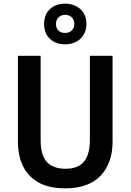

<svg xmlns="http://www.w3.org/2000/svg" viewBox="-20 -1019 713 1049"><path d="M595 -244Q595 -129 530 -59.5Q465 10 335 10Q209 10 143.5 -57.5Q78 -125 78 -245V-714H202V-254Q202 -171 236 -134Q270 -97 338 -97Q407 -97 439 -136Q471 -175 471 -255V-714H595ZM336 -777Q284 -777 252.5 -807Q221 -837 221 -888Q221 -939 252.5 -969Q284 -999 336 -999Q386 -999 419 -969Q452 -939 452 -889Q452 -838 419.5 -807.5Q387 -777 336 -777ZM336 -839Q358 -839 372 -852.5Q386 -866 386 -888Q386 -911 372 -924.5Q358 -938 336 -938Q315 -938 300.5 -924.5Q286 -911 286 -888Q286 -866 299 -852.5Q312 -839 336 -839Z"/></svg>

Font: Noto Sans SemiCondensed SemiBold
Style: Regular
Weight: 600
Width: 4
Designer: Monotype Design Team
Foundry: Monotype Imaging Inc.
Version: Version 2.013; ttfautohint (v1.8.4.7-5d5b)